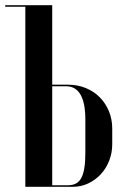

<svg xmlns="http://www.w3.org/2000/svg" viewBox="-25 -719 476 739"><path d="M176 -393V-699H-5V-693H72.5V0H255.5Q287 0 314.5 -13Q342 -26 362.8 -48.2Q383.5 -70.5 395.2 -100.4Q407 -130.2 407 -164.2V-224Q407 -260.5 394 -291.5Q381 -322.5 358.5 -345Q336 -367.5 305 -380.2Q274 -393 237.5 -393ZM303.5 -130.5Q303.5 -95.8 299.6 -72.2Q295.8 -48.8 287.9 -34Q280 -19.2 267.2 -12.6Q254.5 -6 237 -6H176V-387H230Q265.8 -387 284.6 -355.2Q303.5 -323.5 303.5 -258.5Z"/></svg>

Font: Moniqa Black
Style: Regular
Weight: 900
Designer: Rajesh Rajput
Foundry: Rajesh Rajput
Version: Version 1.000